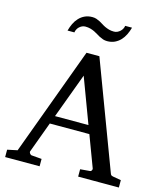

<svg xmlns="http://www.w3.org/2000/svg" viewBox="-128 -987 930 1083"><g transform="rotate(15 337.0 -445.0)"><path d="M314 -558.1 216.8 -295.9H412.1ZM431.2 0V-43L488.8 -47.9Q493.7 -47.9 497.1 -54.4Q500.5 -61 499 -64.9L430.2 -248H199.2L132.8 -67.9Q131.8 -64.9 132.8 -61.5Q133.8 -58.1 136.2 -54.9Q138.7 -51.8 141.6 -49.8Q144.5 -47.9 147 -47.9L206.1 -43V0H4.9V-43L63 -55.2L295.9 -687H371.1L603 -69.8Q606.4 -59.6 609.6 -56.2Q612.8 -52.7 624 -50.8L668.9 -43V0ZM507.3 -890.1Q501.5 -868.2 491.7 -848.1Q481.9 -828.1 467.8 -813.2Q453.6 -798.3 434.6 -789.3Q415.5 -780.3 391.1 -780.3Q377.9 -780.3 366.9 -783.9Q356 -787.6 345.9 -792.7Q335.9 -797.9 326.2 -804.2Q316.4 -810.5 305.4 -815.7Q294.4 -820.8 281.2 -824.5Q268.1 -828.1 252 -828.1Q241.7 -828.1 232.9 -824Q224.1 -819.8 217 -813.2Q210 -806.6 205.6 -797.9Q201.2 -789.1 200.2 -780.3H160.2Q166 -802.2 175.5 -822.3Q185.1 -842.3 199.5 -857.4Q213.9 -872.6 232.9 -881.3Q252 -890.1 276.4 -890.1Q289.6 -890.1 300.3 -886.5Q311 -882.8 321 -877.7Q331.1 -872.6 340.6 -866.2Q350.1 -859.9 361.1 -854.7Q372.1 -849.6 385 -845.9Q397.9 -842.3 414.1 -842.3Q424.3 -842.3 433.3 -846.4Q442.4 -850.6 449.7 -857.2Q457 -863.8 461.7 -872.6Q466.3 -881.3 467.3 -890.1Z"/></g></svg>

Font: BabelStone Ogham Special
Style: Regular
Weight: 400
Designer: Andrew West
Foundry: BabelStone
Version: Version 1.02 March 14, 2022